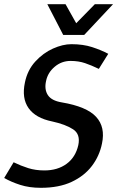

<svg xmlns="http://www.w3.org/2000/svg" viewBox="-30 -887 560 917"><path d="M457 -201Q445 -142 409 -94.5Q373 -47 312.5 -18.5Q252 10 165 10Q110 10 66.5 -4Q23 -18 -10 -37L35 -112Q70 -95 105 -84Q140 -73 182 -73Q245 -73 288 -104.5Q331 -136 344 -194Q355 -246 319 -269.5Q283 -293 219 -307Q140 -323 106.5 -370.5Q73 -418 89 -493Q101 -552 138.5 -593Q176 -634 223 -655Q270 -676 311 -676Q367 -676 410 -662Q453 -648 487 -630L442 -558Q407 -575 376 -585.5Q345 -596 307 -596Q264 -596 231 -568Q198 -540 190 -500Q181 -460 198.5 -433Q216 -406 265 -398Q384 -378 429 -329Q474 -280 457 -201ZM510 -867 372 -720H272L196 -867H283L334 -776L423 -867Z"/></svg>

Font: Epunda Sans Medium
Style: Italic
Weight: 500
Italic angle: -12.0243°
Designer: Simon Atzbach
Foundry: typofactur
Version: Version 2.204; ttfautohint (v1.8.4.7-5d5b)